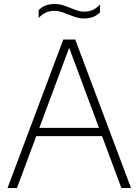

<svg xmlns="http://www.w3.org/2000/svg" viewBox="-20 -937 690 957"><path d="M17.5 0 295.5 -740H355L633 0H585L318.5 -715.5H331L64.5 0ZM144.5 -258.5 157 -299.5H493.5L505.5 -258.5ZM398.5 -845Q376.5 -845 356.5 -851.5Q336.5 -858 318 -865.5Q301.5 -872.5 285.2 -877.8Q269 -883 252 -883Q227 -883 208.2 -874.2Q189.5 -865.5 172.5 -847.5V-886Q186.5 -901.5 206.2 -909.2Q226 -917 252.5 -917Q274.5 -917 294.5 -910.8Q314.5 -904.5 333 -896.5Q349.5 -890 365.8 -884.5Q382 -879 399 -879Q424 -879 443 -887.8Q462 -896.5 478.5 -914.5V-876Q465 -861 445.2 -853Q425.5 -845 398.5 -845Z"/></svg>

Font: Encode Sans SC Condensed Thin ExtraLight
Style: Regular
Weight: 250
Version: Version 3.002